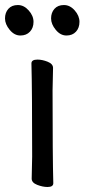

<svg xmlns="http://www.w3.org/2000/svg" viewBox="-37 -727 336 763"><path d="M151.9 16.1Q132.8 16.1 110.8 7.6Q88.9 -1 88.9 -17.1L90.8 -105Q90.8 -368.2 87.9 -475.1Q87.9 -490.2 111.8 -490.2Q130.9 -490.2 152.3 -481.7Q173.8 -473.1 173.8 -457L171.9 -368.2Q171.9 -105 174.8 1Q174.8 16.1 151.9 16.1ZM82 -601.1Q67.9 -585.9 43.9 -585.9Q20 -585.9 1.5 -608.4Q-17.1 -630.9 -17.1 -653.8Q-17.1 -676.8 -3.7 -691.9Q9.8 -707 33.9 -707Q58.1 -707 77.1 -685.5Q96.2 -664.1 96.2 -640.1Q96.2 -616.2 82 -601.1ZM264.9 -601.1Q251 -585.9 227.1 -585.9Q203.1 -585.9 184.6 -608.4Q166 -630.9 166 -653.8Q166 -676.8 179.4 -691.9Q192.9 -707 217 -707Q241.2 -707 260 -685.5Q278.8 -664.1 278.8 -640.1Q278.8 -616.2 264.9 -601.1Z"/></svg>

Font: LXGW WenKai Screen R
Style: Regular
Weight: 400
Designer: Fontworks Inc.
Version: Version 1.235;May 31, 2022